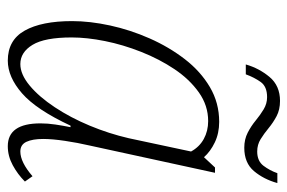

<svg xmlns="http://www.w3.org/2000/svg" viewBox="-146 -600 756 505"><g transform="rotate(90 232.5 -348.0)"><path d="M140 10Q86 10 61 -34.5Q36 -79 36 -159Q36 -206 47.5 -259Q59 -312 81.5 -363Q104 -414 136 -455.5Q168 -497 209.5 -521.5Q251 -546 301 -546Q331 -546 355 -534.5Q379 -523 394 -506L421 -535H435L363 -204Q356 -174 351 -140.5Q346 -107 346 -83Q346 -55 353.5 -39Q361 -23 379 -23Q407 -23 444 -55L458 -35Q439 -16 415 -3Q391 10 365 10Q305 10 305 -76Q305 -95 308 -115Q311 -135 315 -155H311Q269 -65 226 -27.5Q183 10 140 10ZM149 -23Q176 -23 205.5 -47.5Q235 -72 262.5 -113.5Q290 -155 311 -205.5Q332 -256 344 -308L379 -472Q367 -494 346 -505.5Q325 -517 299 -517Q258 -517 223.5 -492.5Q189 -468 162.5 -428.5Q136 -389 117 -341Q98 -293 88.5 -245.5Q79 -198 79 -158Q79 -87 98.5 -55Q118 -23 149 -23ZM369 -612Q347 -612 329.5 -621Q312 -630 297.5 -642Q283 -654 268 -663Q253 -672 236 -672Q208 -672 196 -655Q184 -638 176 -616H150Q160 -651 183 -678.5Q206 -706 246 -706Q269 -706 286 -697Q303 -688 317.5 -676Q332 -664 346.5 -655Q361 -646 379 -646Q404 -646 416.5 -662.5Q429 -679 436 -699H462Q452 -663 430.5 -637.5Q409 -612 369 -612Z"/></g></svg>

Font: Noto Serif SemiCondensed ExtraLight
Style: Italic
Weight: 200
Width: 4
Italic angle: -12°
Designer: Monotype Design Team
Foundry: Monotype Imaging Inc.
Version: Version 2.013